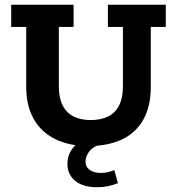

<svg xmlns="http://www.w3.org/2000/svg" viewBox="-20 -603 743 806"><path d="M352 10Q270 10 211 -19.5Q152 -49 121 -104.5Q90 -160 90 -239V-490H27V-583H289V-490H227V-240Q227 -192 243 -160.5Q259 -129 289 -114Q319 -99 361 -99Q403 -99 433.5 -114Q464 -129 480 -160.5Q496 -192 496 -240V-490H433V-583H676V-490H613V-239Q613 -157 582 -101.5Q551 -46 492.5 -18Q434 10 352 10ZM387 183Q328 183 295.5 156Q263 129 263 85Q263 43 292 11Q321 -21 372 -37L409 0Q370 12 354.5 33Q339 54 339 75Q339 98 357 110.5Q375 123 402 123Q419 123 432 120Q445 117 460 111L475 166Q452 175 431.5 179Q411 183 387 183Z"/></svg>

Font: Rokkitt
Style: Bold
Weight: 700
Designer: Vernon Adams
Foundry: Vernon Adams
Version: Version 3.103